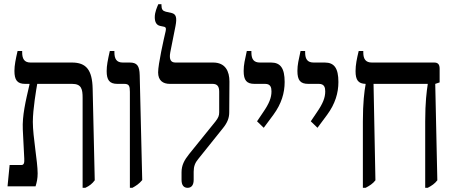

<svg xmlns="http://www.w3.org/2000/svg" viewBox="-20 -891 2179 918"><path d="M16 0H150C156 -20 160 -37 160 -62C160 -119 137 -237 137 -308C137 -369 154 -467 158 -490H325C370 -490 375 -464 375 -423V7H388C409 -3 421 -13 433 -29L423 -467C421 -557 392 -592 324 -592H126C96 -592 86 -610 86 -641V-647H64C55 -608 49 -579 49 -552C49 -509 62 -490 100 -490H121V-487C102 -405 86 -338 89 -272L96 -133C97 -113 95 -102 82 -102H26Z M601 7H613C631 -3 645 -12 660 -30L648 -531C647 -577 635 -592 600 -592H567C537 -592 527 -610 527 -641V-647H505C495 -602 490 -578 490 -551C490 -509 503 -490 541 -490H574C597 -490 601 -480 601 -452Z M877 7C896 7 906 -7 906 -31V-70C906 -96 913 -113 928 -131L1045 -277C1068 -305 1076 -328 1076 -354L1077 -501C1077 -550 1058 -592 999 -592H819C797 -592 788 -606 794 -640L819 -766C827 -807 822 -824 800 -829L773 -835C758 -839 752 -846 752 -866V-871H737C731 -857 720 -833 720 -809C720 -787 727 -771 746 -767L765 -763C775 -760 774 -753 772 -742C763 -704 736 -584 736 -545C736 -506 759 -490 792 -490H996C1017 -490 1028 -480 1028 -453V-354C1028 -338 1024 -328 1010 -310L884 -154C861 -125 848 -101 848 -67V-31C848 -5 859 7 877 7Z M1241 -280 1287 -342C1326 -395 1341 -447 1341 -499C1341 -565 1321 -592 1276 -592H1223C1195 -592 1182 -606 1182 -640V-647H1160C1151 -605 1145 -582 1145 -552C1145 -507 1159 -490 1197 -490H1248C1274 -490 1278 -472 1278 -454C1278 -424 1267 -396 1238 -354L1209 -311Z M1498 -280 1544 -342C1583 -395 1598 -447 1598 -499C1598 -565 1578 -592 1533 -592H1480C1452 -592 1439 -606 1439 -640V-647H1417C1408 -605 1402 -582 1402 -552C1402 -507 1416 -490 1454 -490H1505C1531 -490 1535 -472 1535 -454C1535 -424 1524 -396 1495 -354L1466 -311Z M1715 7H1728C1747 -3 1763 -13 1775 -29L1766 -490H2025V-487C2020 -455 2013 -402 2013 -311V7H2025C2044 -3 2059 -13 2071 -29L2061 -490L2082 -497V-563C2082 -584 2073 -592 2056 -592H1758C1729 -592 1717 -608 1717 -640V-647H1695C1686 -610 1680 -581 1680 -551C1680 -508 1693 -491 1728 -490V-487C1722 -455 1715 -400 1715 -310Z"/></svg>

Font: Noto Serif Hebrew Condensed Medium
Style: Regular
Weight: 500
Width: 3
Designer: Monotype Design Team
Foundry: Monotype Imaging Inc.
Version: Version 2.004